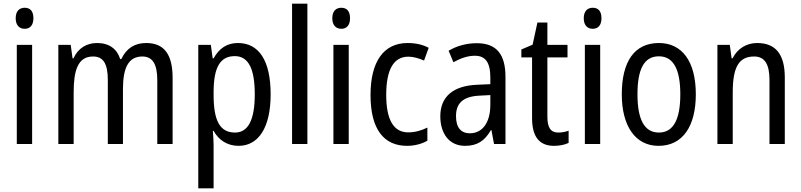

<svg xmlns="http://www.w3.org/2000/svg" viewBox="-20 -780 4340 1040"><path d="M114 -738C84 -738 65 -719 65 -681C65 -644 84 -624 114 -624C143 -624 161 -644 161 -681C161 -719 144 -738 114 -738ZM154 -537H71V0H154Z M772 -547C710 -547 665 -519 637 -460H631C615 -513 573 -547 506 -547C449 -547 403 -519 378 -464H373L363 -537H296V0H379V-280C379 -397 401 -474 484 -474C538 -474 564 -437 564 -347V0H646V-296C646 -412 675 -474 751 -474C805 -474 832 -435 832 -345V0H915V-357C915 -486 869 -547 772 -547Z M1269 -547C1209 -547 1167 -518 1137 -464H1132L1122 -537H1054V240H1137V6C1137 -16 1135 -44 1133 -71H1137C1164 -22 1211 10 1272 10C1381 10 1446 -90 1446 -269C1446 -454 1381 -547 1269 -547ZM1252 -476C1328 -476 1360 -403 1360 -269C1360 -134 1326 -62 1253 -62C1170 -62 1137 -128 1137 -266V-285C1138 -415 1172 -476 1252 -476Z M1645 0V-760H1562V0Z M1829 -738C1799 -738 1780 -719 1780 -681C1780 -644 1799 -624 1829 -624C1858 -624 1876 -644 1876 -681C1876 -719 1859 -738 1829 -738ZM1869 -537H1786V0H1869Z M2185 10C2224 10 2265 0 2295 -18V-89C2263 -73 2228 -63 2191 -63C2112 -63 2072 -131 2072 -266C2072 -403 2112 -473 2192 -473C2219 -473 2250 -464 2277 -452L2302 -521C2273 -537 2234 -547 2188 -547C2059 -547 1987 -448 1987 -265C1987 -80 2059 10 2185 10Z M2563 -546C2506 -546 2453 -531 2410 -505L2436 -443C2476 -465 2514 -478 2552 -478C2609 -478 2636 -443 2636 -359V-324L2566 -321C2434 -316 2365 -256 2365 -150C2365 -58 2412 10 2499 10C2566 10 2606 -18 2639 -75H2642L2656 0H2718V-363C2718 -483 2672 -546 2563 -546ZM2579 -262 2636 -265V-213C2636 -113 2591 -58 2525 -58C2479 -58 2450 -87 2450 -151C2450 -220 2487 -258 2579 -262Z M3004 -62C2962 -62 2945 -90 2945 -148V-469H3054V-537H2945V-658H2891L2865 -538L2804 -512V-469H2862V-140C2862 -34 2906 10 2981 10C3011 10 3040 4 3060 -6V-72C3044 -66 3023 -62 3004 -62Z M3191 -738C3161 -738 3142 -719 3142 -681C3142 -644 3161 -624 3191 -624C3220 -624 3238 -644 3238 -681C3238 -719 3221 -738 3191 -738ZM3231 -537H3148V0H3231Z M3749 -269C3749 -450 3673 -547 3549 -547C3416 -547 3348 -446 3348 -269C3348 -98 3421 10 3547 10C3680 10 3749 -99 3749 -269ZM3433 -269C3433 -404 3468 -475 3549 -475C3628 -475 3665 -404 3665 -269C3665 -134 3628 -62 3549 -62C3469 -62 3433 -135 3433 -269Z M4081 -547C4025 -547 3975 -518 3948 -464H3943L3933 -537H3866V0H3949V-279C3949 -413 3980 -474 4065 -474C4123 -474 4148 -431 4148 -347V0H4231V-360C4231 -488 4180 -547 4081 -547Z"/></svg>

Font: Noto Sans Gurmukhi UI Condensed
Style: Regular
Weight: 400
Width: 3
Designer: Jelle Bosma - Monotype Design Team
Foundry: Monotype Imaging Inc.
Version: Version 2.004